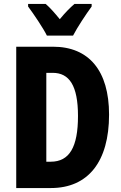

<svg xmlns="http://www.w3.org/2000/svg" viewBox="-20 -950 612 970"><path d="M217 -770H349C370 -811 415 -879 443 -917V-930H356C333 -910 311 -888 282 -853C256 -885 232 -912 211 -930H122V-917C149 -881 199 -807 217 -770ZM531 -371C531 -593 429 -714 248 -714H62V0H237C425 0 531 -133 531 -371ZM374 -364C374 -207 331 -133 236 -133H214V-582H246C330 -582 374 -518 374 -364Z"/></svg>

Font: Noto Sans Arabic UI XCn XBd
Style: Regular
Weight: 800
Width: 2
Designer: Monotype Design Team, Nadine Chahine and Nizar Qandah
Foundry: Monotype Imaging Inc.
Version: Version 2.010